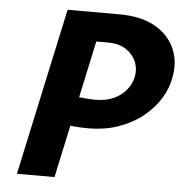

<svg xmlns="http://www.w3.org/2000/svg" viewBox="-49 -706 722 753"><g transform="rotate(5 312.0 -329.0)"><path d="M306 -202Q275 -202 245.5 -205Q216 -208 184 -212L210 -326Q228 -324 249 -321.5Q270 -319 290.5 -317.5Q311 -316 327 -316Q369 -316 399.5 -330.5Q430 -345 448.5 -368.5Q467 -392 472 -418Q479 -448 467.5 -477Q456 -506 428 -525Q400 -544 352 -544H310L193 0H45L187 -658H390Q476 -658 531 -627Q586 -596 609 -544Q632 -492 620 -431Q613 -388 588.5 -347.5Q564 -307 523.5 -274Q483 -241 428.5 -221.5Q374 -202 306 -202Z"/></g></svg>

Font: Ysabeau Office ExtraBold
Style: Italic
Weight: 800
Italic angle: -12°
Designer: Christian Thalmann (Catharsis Fonts)
Version: Version 2.001;gftools[0.9.30]; featfreeze: tnum,lnum,ss02